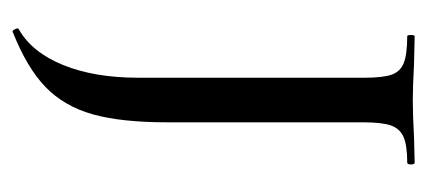

<svg xmlns="http://www.w3.org/2000/svg" viewBox="-210 -298 689 310"><g transform="rotate(90 135.0 -143.5)"><path d="M39 -456Q37 -456 37 -462Q37 -468 39 -468L83 -467Q121 -465 142 -465Q167 -465 203 -467L243 -468Q246 -468 246 -462Q246 -456 243 -456Q215 -456 201.5 -450Q188 -444 183 -429.5Q178 -415 178 -385V-69Q178 6 165 52Q152 98 121 128Q90 158 32 181Q30 182 27.5 177Q25 172 28 171Q65 150 85.5 99.5Q106 49 106 -22V-387Q106 -417 101 -431Q96 -445 82 -450.5Q68 -456 39 -456Z"/></g></svg>

Font: Cormorant SC Medium
Style: Regular
Weight: 500
Designer: Christian Thalmann (Catharsis Fonts)
Foundry: Catharsis Fonts
Version: Version 4.000